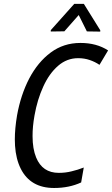

<svg xmlns="http://www.w3.org/2000/svg" viewBox="-20 -937 564 967"><path d="M481 -610.4Q459 -625.5 431.6 -634.8Q404.8 -644 373.5 -644Q316.9 -644 272.5 -605.5Q228 -566.9 198.2 -501.5Q168 -436 153.8 -355.5Q143.6 -298.3 144 -251Q144 -187.5 162.1 -143.6Q193.8 -66.4 275.9 -66.4H276.4Q310.1 -66.4 340.8 -74.2Q372.1 -81.5 401.9 -93.3L388.7 -18.1Q328.6 9.8 252.4 9.8Q133.3 9.8 84.5 -87.4Q60.1 -136.2 55.7 -203.1Q54.7 -218.8 54.7 -234.9Q54.7 -290 65.9 -356Q84.5 -459.5 127.4 -542Q170.9 -624.5 235.4 -672.4Q300.3 -720.7 384.8 -720.7H385.3H385.7Q466.3 -720.7 524.4 -683.1L481 -610.4ZM484.9 -784.7V-777.8L417.5 -778.8L376.5 -861.3L304.2 -779.3L235.8 -778.3V-785.2L354 -917.5H402.3Z"/></svg>

Font: MAUL Condensed Italic
Style: Condenced Regular Italic
Weight: 400
Italic angle: -12°
Designer: MAUL
Version: Version 1.0; 2020; ttfautohint (v1.8.3)